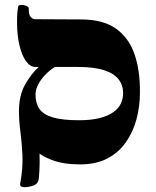

<svg xmlns="http://www.w3.org/2000/svg" viewBox="-20 -673 648 800"><path d="M124 -259Q125 -230 131.5 -177.5Q138 -125 143 -61Q148 3 142 68Q140 93 119.5 100Q99 107 82 107Q74 107 68.5 104Q63 101 64 93Q76 28 73.5 -25.5Q71 -79 65 -124.5Q59 -170 59 -209ZM313 12Q244 12 195.5 -6.5Q147 -25 117 -56.5Q87 -88 73 -127.5Q59 -167 59 -209Q59 -274 83.5 -318.5Q108 -363 141 -394H127Q106 -394 88.5 -418Q71 -442 61 -484.5Q51 -527 51 -580Q51 -604 52 -617.5Q53 -631 56 -647Q57 -652 68 -652.5Q79 -653 90 -648.5Q101 -644 100 -635Q99 -613 107.5 -603Q116 -593 125 -593Q172 -593 221.5 -592.5Q271 -592 318 -592Q408 -592 462 -554.5Q516 -517 540 -448.5Q564 -380 563 -287Q563 -229 548.5 -175.5Q534 -122 504 -79.5Q474 -37 427 -12.5Q380 12 313 12ZM309 -172Q360 -172 395 -181Q430 -190 452 -205.5Q474 -221 483.5 -241.5Q493 -262 493 -285Q493 -318 474 -342.5Q455 -367 413.5 -380.5Q372 -394 305 -394H209Q190 -383 171 -364Q152 -345 140 -322.5Q128 -300 128 -279Q128 -243 144 -219.5Q160 -196 199.5 -184Q239 -172 309 -172Z"/></svg>

Font: Noto Rashi Hebrew Black
Style: Regular
Weight: 900
Version: Version 1.006